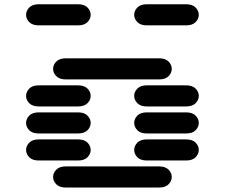

<svg xmlns="http://www.w3.org/2000/svg" viewBox="-20 -881 1040 888"><path d="M284.2 -13.7Q254.9 -13.7 240.2 -28.8Q225.6 -43.9 225.6 -62.5Q225.6 -81.1 240.2 -96.2Q254.9 -111.3 284.2 -111.3H715.8Q745.1 -111.3 759.8 -96.2Q774.4 -81.1 774.4 -62.5Q774.4 -43.9 759.8 -28.8Q745.1 -13.7 715.8 -13.7ZM159.2 -138.7Q129.9 -138.7 115.2 -153.8Q100.6 -168.9 100.6 -187.5Q100.6 -206.1 115.2 -221.2Q129.9 -236.3 159.2 -236.3H340.8Q370.1 -236.3 384.8 -221.2Q399.4 -206.1 399.4 -187.5Q399.4 -168.9 384.8 -153.8Q370.1 -138.7 340.8 -138.7ZM659.2 -138.7Q629.9 -138.7 615.2 -153.8Q600.6 -168.9 600.6 -187.5Q600.6 -206.1 615.2 -221.2Q629.9 -236.3 659.2 -236.3H840.8Q870.1 -236.3 884.8 -221.2Q899.4 -206.1 899.4 -187.5Q899.4 -168.9 884.8 -153.8Q870.1 -138.7 840.8 -138.7ZM159.2 -263.7Q129.9 -263.7 115.2 -278.8Q100.6 -293.9 100.6 -312.5Q100.6 -331.1 115.2 -346.2Q129.9 -361.3 159.2 -361.3H340.8Q370.1 -361.3 384.8 -346.2Q399.4 -331.1 399.4 -312.5Q399.4 -293.9 384.8 -278.8Q370.1 -263.7 340.8 -263.7ZM659.2 -263.7Q629.9 -263.7 615.2 -278.8Q600.6 -293.9 600.6 -312.5Q600.6 -331.1 615.2 -346.2Q629.9 -361.3 659.2 -361.3H840.8Q870.1 -361.3 884.8 -346.2Q899.4 -331.1 899.4 -312.5Q899.4 -293.9 884.8 -278.8Q870.1 -263.7 840.8 -263.7ZM159.2 -388.7Q129.9 -388.7 115.2 -403.8Q100.6 -418.9 100.6 -437.5Q100.6 -456.1 115.2 -471.2Q129.9 -486.3 159.2 -486.3H340.8Q370.1 -486.3 384.8 -471.2Q399.4 -456.1 399.4 -437.5Q399.4 -418.9 384.8 -403.8Q370.1 -388.7 340.8 -388.7ZM659.2 -388.7Q629.9 -388.7 615.2 -403.8Q600.6 -418.9 600.6 -437.5Q600.6 -456.1 615.2 -471.2Q629.9 -486.3 659.2 -486.3H840.8Q870.1 -486.3 884.8 -471.2Q899.4 -456.1 899.4 -437.5Q899.4 -418.9 884.8 -403.8Q870.1 -388.7 840.8 -388.7ZM284.2 -513.7Q254.9 -513.7 240.2 -528.8Q225.6 -543.9 225.6 -562.5Q225.6 -581.1 240.2 -596.2Q254.9 -611.3 284.2 -611.3H715.8Q745.1 -611.3 759.8 -596.2Q774.4 -581.1 774.4 -562.5Q774.4 -543.9 759.8 -528.8Q745.1 -513.7 715.8 -513.7ZM159.2 -763.7Q129.9 -763.7 115.2 -778.8Q100.6 -793.9 100.6 -812.5Q100.6 -831.1 115.2 -846.2Q129.9 -861.3 159.2 -861.3H340.8Q370.1 -861.3 384.8 -846.2Q399.4 -831.1 399.4 -812.5Q399.4 -793.9 384.8 -778.8Q370.1 -763.7 340.8 -763.7ZM659.2 -763.7Q629.9 -763.7 615.2 -778.8Q600.6 -793.9 600.6 -812.5Q600.6 -831.1 615.2 -846.2Q629.9 -861.3 659.2 -861.3H840.8Q870.1 -861.3 884.8 -846.2Q899.4 -831.1 899.4 -812.5Q899.4 -793.9 884.8 -778.8Q870.1 -763.7 840.8 -763.7Z"/></svg>

Font: Sixtyfour Normal
Style: Regular
Weight: 400
Monospace: yes
Designer: Jens Kutilek
Foundry: Jens Kutilek
Version: Version 2.000